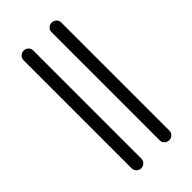

<svg xmlns="http://www.w3.org/2000/svg" viewBox="-308 -912 1188 1188"><g transform="rotate(-45 285.5 -318.5)"><path d="M125 154.3V-791Q125 -808.6 137.2 -820.8Q149.4 -833 167.5 -833Q185.5 -833 197.8 -820.8Q210 -808.6 210 -791V154.3Q210 171.9 197.8 184.1Q185.5 196.3 167.5 196.3Q149.4 196.3 137.2 184.1Q125 171.9 125 154.3ZM370.1 154.3V-791Q370.1 -808.6 382.3 -820.8Q394.5 -833 412.6 -833Q430.7 -833 442.9 -820.8Q455.1 -808.6 455.1 -791V154.3Q455.1 171.9 442.9 184.1Q430.7 196.3 412.6 196.3Q394.5 196.3 382.3 184.1Q370.1 171.9 370.1 154.3Z"/></g></svg>

Font: Gen Jyuu GothicX Regular
Style: Regular
Weight: 400
Designer: [Source Han Sans]
Ryoko NISHIZUKA  (kana & ideographs); Paul D. Hunt (Latin, Greek & Cyrillic); Wenlong ZHANG  (bopomofo
Version: Version 1.002.20150607